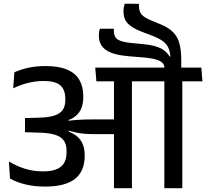

<svg xmlns="http://www.w3.org/2000/svg" viewBox="-20 -990 1085 1010"><path d="M500 -802.5Q500 -753.5 537 -727.2Q574 -701 658.5 -694L732 -688Q779 -684 803.2 -676.2Q827.5 -668.5 836.2 -657.5Q845 -646.5 845 -632.5V-622.5H933.5V-673Q933.5 -724.5 924.2 -760Q915 -795.5 891.2 -820Q867.5 -844.5 824 -862.5L778.5 -881Q739.5 -897 725.2 -913.2Q711 -929.5 711 -960.5V-970L636.5 -970.5Q633 -961.5 631.2 -951.5Q629.5 -941.5 629.5 -931Q629.5 -891 651.8 -867Q674 -843 726 -823L780 -802.5Q815 -789 835.2 -774.5Q855.5 -760 864.8 -740.5Q874 -721 876 -693L873 -692Q862 -710 845.5 -723.2Q829 -736.5 801.5 -745.2Q774 -754 731.5 -758L670 -764Q619.5 -769 599.2 -782.2Q579 -795.5 579 -828V-839H505.5Q502.5 -831 501.2 -821.5Q500 -812 500 -802.5ZM939 0V-587.5H844.5V0ZM1045 -562 1039 -634.5H737L744.5 -562ZM780 -562 774.5 -634.5H481L487 -562ZM579.5 0H674V-589H579.5ZM27 -140.5 32.5 -51Q68 -31 114 -19.8Q160 -8.5 217 -8.5Q323.5 -8.5 374.5 -49Q425.5 -89.5 425.5 -169.5V-176Q425.5 -213 411 -241Q396.5 -269 363.5 -287.5Q330.5 -306 275 -314.5L274 -347Q326 -349.5 357.8 -366.2Q389.5 -383 403.8 -411.5Q418 -440 418 -478V-484.5Q418 -534.5 397.5 -569.8Q377 -605 333.2 -623.8Q289.5 -642.5 220 -642.5Q170 -642.5 128.8 -633.5Q87.5 -624.5 55.5 -609.5L49.5 -525.5Q88 -544 128 -554Q168 -564 209.5 -564Q271.5 -564 297.5 -540.8Q323.5 -517.5 323.5 -470.5V-463Q323.5 -432 310.2 -412.2Q297 -392.5 267 -382.5Q237 -372.5 186 -371L111.5 -369V-294.5L191 -292Q240.5 -290.5 271.2 -280.5Q302 -270.5 316 -250.2Q330 -230 330 -198V-188Q330 -153.5 316.5 -131.5Q303 -109.5 275.8 -99Q248.5 -88.5 207.5 -88.5Q155.5 -88.5 111.8 -102.2Q68 -116 27 -140.5ZM269 -355V-306.5L339 -291L341.5 -302.5Q363 -296.5 381.8 -292.5Q400.5 -288.5 422.8 -286.5Q445 -284.5 476.5 -284.5H613.5V-362H474.5Q443 -362 421.5 -361.2Q400 -360.5 381.5 -359Q363 -357.5 341 -355L340 -363.5Z"/></svg>

Font: Anek Devanagari Medium
Style: Regular
Weight: 500
Designer: Kailash Malviya (Devanagari) & Yesha Goshar (Latin)
Foundry: Ek Type
Version: Version 1.003